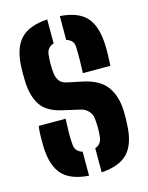

<svg xmlns="http://www.w3.org/2000/svg" viewBox="-122 -885 751 971"><g transform="rotate(-15 254.0 -400.0)"><path d="M287.5 9V-117Q320 -128.5 324.5 -163Q330.5 -213.5 324.5 -264Q322.5 -285 306.5 -302.5Q290.5 -320 266.5 -325L174.5 -346Q96 -364 65.5 -412Q35 -460 32.5 -535Q31 -575.5 32.5 -610Q36.5 -709 80.8 -756Q125 -803 221.5 -809V-683.5Q187 -672 182.5 -638Q176.5 -586.5 182.5 -535Q185 -515 196.5 -498.2Q208 -481.5 233.5 -476L314.5 -459Q399.5 -441 436 -391.2Q472.5 -341.5 475.5 -264Q476.5 -247 476 -227.8Q475.5 -208.5 474.5 -191Q470.5 -91.5 426.8 -44.2Q383 3 287.5 9ZM325.5 -500Q327 -534.5 327.5 -569Q328 -603.5 326.5 -638Q325.5 -673 287.5 -684V-809Q381.5 -802.5 424.5 -755.8Q467.5 -709 471.5 -610Q472.5 -588.5 471.8 -557.5Q471 -526.5 469.5 -500ZM221.5 9Q127 2.5 83.8 -44.5Q40.5 -91.5 36.5 -191Q36 -215 36.5 -245.5Q37 -276 40.5 -300H181.5Q179.5 -263.5 179 -228Q178.5 -192.5 181.5 -163Q184.5 -127.5 221.5 -116.5Z"/></g></svg>

Font: Big Shoulders Stencil Text Black
Style: Regular
Weight: 900
Designer: Patric King
Foundry: XO Type Co
Version: Version 1.000